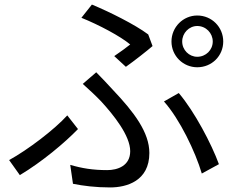

<svg xmlns="http://www.w3.org/2000/svg" viewBox="-20 -785 1040 842"><path d="M779 -603C779 -640 809 -671 845 -671C883 -671 913 -640 913 -603C913 -566 883 -536 845 -536C809 -536 779 -566 779 -603ZM732 -603C732 -540 783 -490 845 -490C909 -490 959 -540 959 -603C959 -666 909 -717 845 -717C783 -717 732 -666 732 -603ZM481 -539 532 -492C569 -518 626 -563 649 -583L630 -634C571 -678 460 -733 383 -765L337 -707C414 -676 508 -626 551 -590C536 -578 508 -557 481 -539ZM288 -62 300 21C345 30 399 37 463 37C535 37 635 9 635 -114C635 -204 569 -292 475 -391C452 -416 427 -443 402 -468L343 -417C370 -393 401 -364 423 -341C479 -280 551 -190 551 -122C551 -58 496 -39 450 -39C387 -39 339 -47 288 -62ZM865 -24 940 -65C908 -153 833 -296 764 -377L699 -340C768 -263 837 -119 865 -24ZM322 -219 275 -279C219 -217 102 -128 20 -83L67 -17C164 -75 264 -159 322 -219Z"/></svg>

Font: Source Han Sans KR
Style: Regular
Weight: 400
Designer: Ryoko NISHIZUKA 西塚涼子 (kana, bopomofo & ideographs); Paul D. Hunt (Latin, Greek & Cyrillic); Sandoll Communications 산돌커뮤니
Foundry: Adobe
Version: Version 2.004;hotconv 1.0.118;makeotfexe 2.5.65603